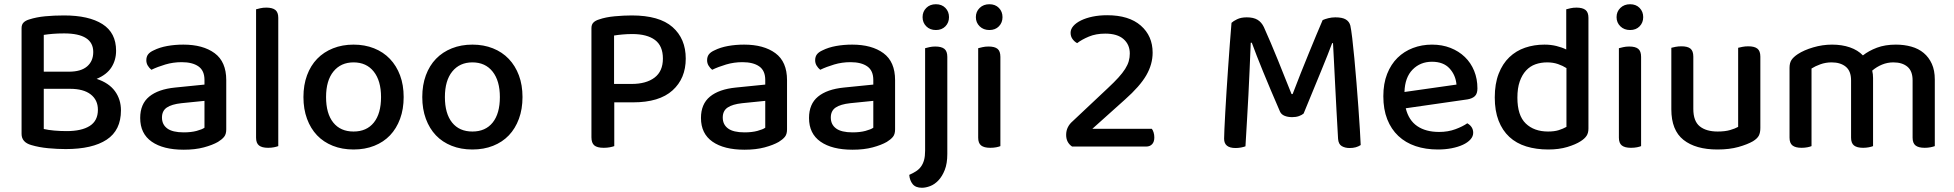

<svg xmlns="http://www.w3.org/2000/svg" viewBox="-20 -693 9239 908"><path d="M529 -453Q529 -409 507 -374.5Q485 -340 437 -320Q495 -301 523.5 -262Q552 -223 552 -171Q552 -77 484.5 -32.5Q417 12 291 12Q252 12 208.5 8Q165 4 128 -7Q82 -20 82 -60V-560Q82 -577 91.5 -586.5Q101 -596 118 -601Q152 -612 193.5 -616Q235 -620 283 -620Q400 -620 464.5 -579Q529 -538 529 -453ZM443 -174Q443 -220 409 -246.5Q375 -273 311 -273H187V-83Q208 -78 237 -75.5Q266 -73 295 -73Q366 -73 404.5 -97.5Q443 -122 443 -174ZM187 -354H306Q363 -354 392 -379Q421 -404 421 -447Q421 -535 283 -535Q254 -535 230 -533Q206 -531 187 -528Z M849 -67Q884 -67 910 -74Q936 -81 947 -89V-216L838 -205Q792 -200 769 -184.5Q746 -169 746 -137Q746 -104 771 -85.5Q796 -67 849 -67ZM847 -482Q940 -482 995 -441.5Q1050 -401 1050 -314V-81Q1050 -58 1039.5 -45.5Q1029 -33 1011 -22Q985 -7 944 4Q903 15 849 15Q752 15 697.5 -23Q643 -61 643 -135Q643 -201 685.5 -236Q728 -271 808 -279L947 -293V-315Q947 -359 918.5 -379Q890 -399 839 -399Q799 -399 762 -388Q725 -377 696 -363Q686 -371 679 -382.5Q672 -394 672 -408Q672 -425 680.5 -436Q689 -447 707 -455Q735 -469 771 -475.5Q807 -482 847 -482Z M1248 6Q1219 6 1205 -5Q1191 -16 1191 -42V-649Q1198 -651 1211 -654Q1224 -657 1239 -657Q1268 -657 1282 -646Q1296 -635 1296 -609V-2Q1288 1 1275.5 3.5Q1263 6 1248 6Z M1889 -234Q1889 -177 1872 -131Q1855 -85 1824.5 -53Q1794 -21 1750 -3.5Q1706 14 1652 14Q1598 14 1554 -3.5Q1510 -21 1479.5 -53Q1449 -85 1432 -131Q1415 -177 1415 -234Q1415 -291 1432 -337Q1449 -383 1480 -415Q1511 -447 1555 -464.5Q1599 -482 1652 -482Q1705 -482 1749 -464.5Q1793 -447 1824 -414.5Q1855 -382 1872 -336.5Q1889 -291 1889 -234ZM1652 -398Q1592 -398 1557 -355Q1522 -312 1522 -234Q1522 -156 1556 -113.5Q1590 -71 1652 -71Q1714 -71 1748 -113.5Q1782 -156 1782 -234Q1782 -311 1747.5 -354.5Q1713 -398 1652 -398Z M2451 -234Q2451 -177 2434 -131Q2417 -85 2386.5 -53Q2356 -21 2312 -3.5Q2268 14 2214 14Q2160 14 2116 -3.5Q2072 -21 2041.5 -53Q2011 -85 1994 -131Q1977 -177 1977 -234Q1977 -291 1994 -337Q2011 -383 2042 -415Q2073 -447 2117 -464.5Q2161 -482 2214 -482Q2267 -482 2311 -464.5Q2355 -447 2386 -414.5Q2417 -382 2434 -336.5Q2451 -291 2451 -234ZM2214 -398Q2154 -398 2119 -355Q2084 -312 2084 -234Q2084 -156 2118 -113.5Q2152 -71 2214 -71Q2276 -71 2310 -113.5Q2344 -156 2344 -234Q2344 -311 2309.5 -354.5Q2275 -398 2214 -398Z M2885 -209V-2Q2877 1 2864 3.5Q2851 6 2835 6Q2804 6 2790.5 -5.5Q2777 -17 2777 -44V-560Q2777 -577 2786.5 -586.5Q2796 -596 2813 -601Q2844 -612 2887 -616Q2930 -620 2968 -620Q3098 -620 3160.5 -565Q3223 -510 3223 -416Q3223 -322 3160.5 -265.5Q3098 -209 2974 -209ZM2967 -296Q3036 -296 3075.5 -326Q3115 -356 3115 -416Q3115 -476 3077.5 -504Q3040 -532 2970 -532Q2947 -532 2924.5 -530Q2902 -528 2884 -525V-296Z M3501 -67Q3536 -67 3562 -74Q3588 -81 3599 -89V-216L3490 -205Q3444 -200 3421 -184.5Q3398 -169 3398 -137Q3398 -104 3423 -85.5Q3448 -67 3501 -67ZM3499 -482Q3592 -482 3647 -441.5Q3702 -401 3702 -314V-81Q3702 -58 3691.5 -45.5Q3681 -33 3663 -22Q3637 -7 3596 4Q3555 15 3501 15Q3404 15 3349.5 -23Q3295 -61 3295 -135Q3295 -201 3337.5 -236Q3380 -271 3460 -279L3599 -293V-315Q3599 -359 3570.5 -379Q3542 -399 3491 -399Q3451 -399 3414 -388Q3377 -377 3348 -363Q3338 -371 3331 -382.5Q3324 -394 3324 -408Q3324 -425 3332.5 -436Q3341 -447 3359 -455Q3387 -469 3423 -475.5Q3459 -482 3499 -482Z M4012 -67Q4047 -67 4073 -74Q4099 -81 4110 -89V-216L4001 -205Q3955 -200 3932 -184.5Q3909 -169 3909 -137Q3909 -104 3934 -85.5Q3959 -67 4012 -67ZM4010 -482Q4103 -482 4158 -441.5Q4213 -401 4213 -314V-81Q4213 -58 4202.5 -45.5Q4192 -33 4174 -22Q4148 -7 4107 4Q4066 15 4012 15Q3915 15 3860.5 -23Q3806 -61 3806 -135Q3806 -201 3848.5 -236Q3891 -271 3971 -279L4110 -293V-315Q4110 -359 4081.5 -379Q4053 -399 4002 -399Q3962 -399 3925 -388Q3888 -377 3859 -363Q3849 -371 3842 -382.5Q3835 -394 3835 -408Q3835 -425 3843.5 -436Q3852 -447 3870 -455Q3898 -469 3934 -475.5Q3970 -482 4010 -482Z M4460 35Q4460 80 4448 110.5Q4436 141 4418 160Q4400 179 4379 187Q4358 195 4340 195Q4310 195 4296 177.5Q4282 160 4280 134Q4298 126 4312 117Q4326 108 4335.5 95Q4345 82 4350 64Q4355 46 4355 20V-465Q4362 -467 4375 -470Q4388 -473 4403 -473Q4432 -473 4446 -462Q4460 -451 4460 -424ZM4343 -612Q4343 -638 4360.5 -655.5Q4378 -673 4406 -673Q4434 -673 4451 -655.5Q4468 -638 4468 -612Q4468 -586 4451 -568.5Q4434 -551 4406 -551Q4378 -551 4360.5 -568.5Q4343 -586 4343 -612Z M4711 -2Q4704 1 4691.5 3.5Q4679 6 4663 6Q4634 6 4620 -5Q4606 -16 4606 -42V-465Q4614 -467 4626.5 -470Q4639 -473 4655 -473Q4684 -473 4697.5 -462Q4711 -451 4711 -424ZM4595 -612Q4595 -638 4613 -655.5Q4631 -673 4659 -673Q4687 -673 4704 -655.5Q4721 -638 4721 -612Q4721 -586 4704 -568.5Q4687 -551 4659 -551Q4631 -551 4613 -568.5Q4595 -586 4595 -612Z M5043 -538Q5043 -555 5056 -570Q5069 -585 5092.5 -596.5Q5116 -608 5147.5 -614.5Q5179 -621 5216 -621Q5319 -621 5375 -572Q5431 -523 5431 -444Q5431 -389 5401 -337Q5371 -285 5300 -222L5146 -84H5427Q5432 -78 5435.5 -67Q5439 -56 5439 -43Q5439 -22 5428.5 -11Q5418 0 5401 0H5050Q5022 -19 5022 -55Q5022 -75 5030 -91Q5038 -107 5052 -119L5220 -277Q5249 -304 5269 -326Q5289 -348 5301 -367Q5313 -386 5318 -403.5Q5323 -421 5323 -440Q5323 -482 5293.5 -508Q5264 -534 5207 -534Q5163 -534 5129.5 -520Q5096 -506 5074 -489Q5061 -496 5052 -508.5Q5043 -521 5043 -538Z M6145 -156Q6137 -149 6123 -144Q6109 -139 6091 -139Q6070 -139 6054.5 -145.5Q6039 -152 6033 -166Q5987 -272 5953.5 -354Q5920 -436 5900 -491H5895Q5892 -420 5889.5 -360.5Q5887 -301 5884 -244Q5881 -187 5877.5 -128Q5874 -69 5870 -1Q5862 2 5849.5 4.5Q5837 7 5823 7Q5769 7 5769 -37Q5769 -50 5770.5 -83Q5772 -116 5774.5 -161.5Q5777 -207 5780.5 -262Q5784 -317 5788 -373.5Q5792 -430 5796 -484.5Q5800 -539 5804 -585Q5812 -593 5830.5 -602Q5849 -611 5876 -611Q5908 -611 5927 -599.5Q5946 -588 5957 -565Q5973 -530 5990 -489.5Q6007 -449 6024 -407.5Q6041 -366 6057 -325Q6073 -284 6088 -248H6093Q6112 -298 6131.5 -347Q6151 -396 6169.5 -441Q6188 -486 6204.5 -526Q6221 -566 6235 -598Q6246 -603 6262 -607Q6278 -611 6295 -611Q6328 -611 6344.5 -601Q6361 -591 6366 -572Q6370 -554 6375 -512.5Q6380 -471 6385 -417Q6390 -363 6395 -302.5Q6400 -242 6404 -185.5Q6408 -129 6411 -81.5Q6414 -34 6415 -7Q6404 0 6391.5 3.5Q6379 7 6362 7Q6341 7 6325.5 -2Q6310 -11 6308 -36Q6304 -104 6300.5 -170Q6297 -236 6294 -295Q6291 -354 6288.5 -404Q6286 -454 6284 -489H6280Q6261 -438 6228.5 -359Q6196 -280 6145 -156Z M6628 -181Q6642 -124 6682.5 -96.5Q6723 -69 6786 -69Q6828 -69 6863 -82Q6898 -95 6919 -110Q6947 -94 6947 -65Q6947 -48 6934 -33.5Q6921 -19 6898.5 -8.5Q6876 2 6845.5 8Q6815 14 6780 14Q6722 14 6674.5 -2Q6627 -18 6593 -50Q6559 -82 6540.5 -129Q6522 -176 6522 -238Q6522 -298 6540 -343.5Q6558 -389 6589 -419.5Q6620 -450 6662 -466Q6704 -482 6752 -482Q6800 -482 6839.5 -466.5Q6879 -451 6907.5 -423.5Q6936 -396 6951.5 -358Q6967 -320 6967 -275Q6967 -250 6955 -238.5Q6943 -227 6920 -223ZM6752 -401Q6697 -401 6660.5 -364Q6624 -327 6622 -258L6868 -293Q6864 -338 6835 -369.5Q6806 -401 6752 -401Z M7284 -482Q7314 -482 7340.5 -475.5Q7367 -469 7387 -459V-649Q7394 -651 7407 -654Q7420 -657 7435 -657Q7464 -657 7478 -646Q7492 -635 7492 -609V-85Q7492 -64 7483 -50.5Q7474 -37 7455 -25Q7432 -10 7392.5 2Q7353 14 7302 14Q7245 14 7198 -0.5Q7151 -15 7118 -45.5Q7085 -76 7067 -122.5Q7049 -169 7049 -232Q7049 -297 7067.5 -344.5Q7086 -392 7118 -422.5Q7150 -453 7192.5 -467.5Q7235 -482 7284 -482ZM7388 -371Q7371 -382 7348 -390Q7325 -398 7297 -398Q7267 -398 7241.5 -389Q7216 -380 7197 -359.5Q7178 -339 7167 -307.5Q7156 -276 7156 -231Q7156 -147 7195.5 -109Q7235 -71 7301 -71Q7331 -71 7351.5 -77.5Q7372 -84 7388 -93Z M7741 -2Q7734 1 7721.5 3.5Q7709 6 7693 6Q7664 6 7650 -5Q7636 -16 7636 -42V-465Q7644 -467 7656.5 -470Q7669 -473 7685 -473Q7714 -473 7727.5 -462Q7741 -451 7741 -424ZM7625 -612Q7625 -638 7643 -655.5Q7661 -673 7689 -673Q7717 -673 7734 -655.5Q7751 -638 7751 -612Q7751 -586 7734 -568.5Q7717 -551 7689 -551Q7661 -551 7643 -568.5Q7625 -586 7625 -612Z M7884 -467Q7891 -469 7904 -471.5Q7917 -474 7932 -474Q7961 -474 7974.5 -463Q7988 -452 7988 -425V-178Q7988 -120 8018.5 -95.5Q8049 -71 8103 -71Q8138 -71 8162 -78Q8186 -85 8200 -93V-467Q8208 -469 8220.5 -471.5Q8233 -474 8248 -474Q8277 -474 8291 -463Q8305 -452 8305 -425V-88Q8305 -66 8298 -52Q8291 -38 8270 -25Q8244 -10 8201.5 2Q8159 14 8102 14Q7999 14 7941.5 -31.5Q7884 -77 7884 -176Z M9025 -313Q9025 -357 9000.5 -377.5Q8976 -398 8934 -398Q8906 -398 8880.5 -387.5Q8855 -377 8834 -359Q8836 -351 8837 -342Q8838 -333 8838 -324V-2Q8831 1 8818 3.5Q8805 6 8791 6Q8762 6 8748 -5Q8734 -16 8734 -42V-313Q8734 -357 8709 -377.5Q8684 -398 8642 -398Q8614 -398 8589 -389Q8564 -380 8547 -369V-2Q8540 1 8527.5 3.5Q8515 6 8500 6Q8471 6 8457 -5Q8443 -16 8443 -42V-372Q8443 -395 8452 -409Q8461 -423 8482 -437Q8511 -456 8555 -469Q8599 -482 8644 -482Q8691 -482 8728.5 -469Q8766 -456 8790 -431Q8818 -453 8856.5 -467.5Q8895 -482 8946 -482Q8985 -482 9019 -472.5Q9053 -463 9077.5 -442.5Q9102 -422 9116 -391Q9130 -360 9130 -317V-2Q9122 1 9109.5 3.5Q9097 6 9082 6Q9053 6 9039 -5Q9025 -16 9025 -42V-313Z"/></svg>

Font: Baloo Paaji 2 Medium
Style: Regular
Weight: 500
Designer: Shuchita Grover, Noopur Datye and Ek Type
Foundry: Ek Type
Version: Version 1.640;hotconv 1.0.111;makeotfexe 2.5.65597; ttfautoh